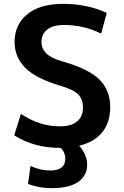

<svg xmlns="http://www.w3.org/2000/svg" viewBox="-20 -760 648 1000"><path d="M434 98Q434 155 387 187.5Q340 220 249 220Q183 220 126 198L139 104Q189 128 240 128Q320 128 320 67Q320 34 296 10H289Q158 10 54 -55L89 -167Q185 -102 292 -102Q351 -102 381.5 -127.5Q412 -153 412 -200Q412 -243 387.5 -268Q363 -293 299 -312Q171 -349 113.5 -405Q56 -461 56 -542Q56 -632 122.5 -686Q189 -740 309 -740Q433 -740 536 -693L507 -585Q416 -630 312 -630Q256 -630 226 -606Q196 -582 196 -542Q196 -471 299 -442Q439 -403 496.5 -347Q554 -291 554 -202Q554 -122 512.5 -71Q471 -20 392 -1Q434 46 434 98Z"/></svg>

Font: M PLUS 1p
Style: Bold
Weight: 700
Version: Version 1.062